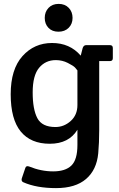

<svg xmlns="http://www.w3.org/2000/svg" viewBox="-20 -727 610 987"><path d="M490 -413V-58Q490 6 485 61Q477 146 422.5 193Q368 240 268 240Q168 240 100 210Q88 205 92 190L110 137Q114 123 130 129Q191 154 253.5 154Q316 154 347 124Q378 94 378 18V-60Q334 12 236 12Q138 12 86.5 -51Q35 -114 35 -242.5Q35 -371 95.5 -438.5Q156 -506 247.5 -506Q339 -506 395 -441L405 -480Q410 -495 423 -495H545Q560 -495 560 -480V-428Q560 -413 545 -413ZM378 -187V-365Q374 -371 365.5 -380Q357 -389 328.5 -403.5Q300 -418 267 -418Q214 -418 181 -378.5Q148 -339 148 -252Q148 -165 172 -119.5Q196 -74 265 -74Q309 -74 343.5 -105Q378 -136 378 -187ZM229 -584Q210 -604 210 -635Q210 -666 229.5 -686.5Q249 -707 281.5 -707Q314 -707 333.5 -686.5Q353 -666 353 -635Q353 -604 333 -584Q313 -564 280.5 -564Q248 -564 229 -584Z"/></svg>

Font: Crete Round
Style: Regular
Weight: 400
Designer: Veronika Burian
Foundry: TypeTogether
Version: Version 1.001